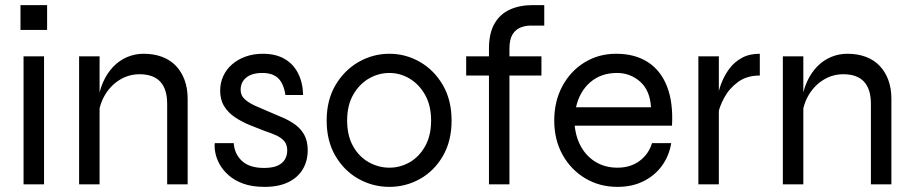

<svg xmlns="http://www.w3.org/2000/svg" viewBox="-20 -720 3567 750"><path d="M164 -700V-603H60V-700ZM72 -500H152V0H72Z M289 -500H369V0H289ZM541 -510Q581 -510 613 -498Q645 -486 667 -463Q689 -440 701 -407.5Q713 -375 713 -334V0H633V-314Q633 -372 606 -401Q579 -430 525 -430Q484 -430 449 -409Q414 -388 391.5 -351.5Q369 -315 364 -267L363 -325Q368 -367 383.5 -401Q399 -435 422.5 -459.5Q446 -484 476.5 -497Q507 -510 541 -510Z M819 -161H893Q896 -118 925.5 -91Q955 -64 1011 -64Q1045 -64 1064.5 -73Q1084 -82 1093 -97.5Q1102 -113 1102 -132Q1102 -155 1090.5 -168.5Q1079 -182 1059.5 -191Q1040 -200 1015 -208Q986 -219 955.5 -231.5Q925 -244 898.5 -261.5Q872 -279 856 -304.5Q840 -330 840 -366Q840 -396 852 -422.5Q864 -449 886.5 -468.5Q909 -488 939.5 -499Q970 -510 1007 -510Q1057 -510 1091.5 -490Q1126 -470 1144.5 -433.5Q1163 -397 1164 -349H1095Q1088 -394 1066.5 -414.5Q1045 -435 1005 -435Q964 -435 942 -417Q920 -399 920 -369Q920 -347 936 -332.5Q952 -318 977.5 -306.5Q1003 -295 1032 -283Q1061 -271 1088 -259Q1115 -247 1136 -231Q1157 -215 1169.5 -191.5Q1182 -168 1182 -133Q1182 -91 1162.5 -58.5Q1143 -26 1105.5 -8Q1068 10 1014 10Q965 10 930.5 -2.5Q896 -15 873 -35.5Q850 -56 837.5 -79Q825 -102 821 -124Q817 -146 819 -161Z M1501 10Q1437 10 1381 -21Q1325 -52 1290.5 -110.5Q1256 -169 1256 -249Q1256 -329 1290.5 -387.5Q1325 -446 1381 -478Q1437 -510 1501 -510Q1565 -510 1620.5 -478Q1676 -446 1710 -387.5Q1744 -329 1744 -249Q1744 -169 1710 -110.5Q1676 -52 1620.5 -21Q1565 10 1501 10ZM1501 -65Q1543 -65 1580 -86Q1617 -107 1640.5 -148.5Q1664 -190 1664 -249Q1664 -308 1640.5 -349.5Q1617 -391 1580 -413Q1543 -435 1501 -435Q1459 -435 1421.5 -413.5Q1384 -392 1360 -350.5Q1336 -309 1336 -249Q1336 -190 1359.5 -148.5Q1383 -107 1421 -86Q1459 -65 1501 -65Z M1801 -500H2095V-425H1801ZM2060 -700H2106V-620H2060Q2035 -621 2014.5 -613Q1994 -605 1982 -585.5Q1970 -566 1970 -530V0H1890V-530Q1890 -590 1911.5 -627.5Q1933 -665 1971.5 -682.5Q2010 -700 2060 -700Z M2527 -161H2602Q2594 -112 2566.5 -73.5Q2539 -35 2494.5 -12.5Q2450 10 2392 10Q2322 10 2266 -23.5Q2210 -57 2177.5 -115.5Q2145 -174 2145 -249Q2145 -324 2176.5 -383Q2208 -442 2263 -476Q2318 -510 2387 -510Q2460 -510 2510.5 -477.5Q2561 -445 2585.5 -382.5Q2610 -320 2605 -229H2225Q2230 -180 2252 -143Q2274 -106 2310 -85.5Q2346 -65 2392 -65Q2443 -65 2478.5 -91.5Q2514 -118 2527 -161ZM2390 -435Q2328 -435 2286 -399Q2244 -363 2230 -301H2523Q2519 -367 2480.5 -401Q2442 -435 2390 -435Z M2708 -500H2788V0H2708ZM2948 -425Q2897 -425 2862.5 -399.5Q2828 -374 2808.5 -337.5Q2789 -301 2783 -267L2782 -325Q2782 -334 2786 -355Q2790 -376 2801 -402.5Q2812 -429 2830.5 -453.5Q2849 -478 2878 -494Q2907 -510 2948 -510Z M3038 -500H3118V0H3038ZM3290 -510Q3330 -510 3362 -498Q3394 -486 3416 -463Q3438 -440 3450 -407.5Q3462 -375 3462 -334V0H3382V-314Q3382 -372 3355 -401Q3328 -430 3274 -430Q3233 -430 3198 -409Q3163 -388 3140.5 -351.5Q3118 -315 3113 -267L3112 -325Q3117 -367 3132.5 -401Q3148 -435 3171.5 -459.5Q3195 -484 3225.5 -497Q3256 -510 3290 -510Z"/></svg>

Font: Syne
Style: Regular
Weight: 400
Designer: Lucas Descroix
Foundry: Bonjour Monde
Version: Version 2.200